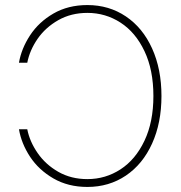

<svg xmlns="http://www.w3.org/2000/svg" viewBox="-20 -737 723 767"><path d="M329.1 -21.5Q401.4 -21.5 461.4 -60.5Q521.5 -99.6 557.1 -174.8Q592.8 -250 592.8 -353.5Q592.8 -457.5 557.1 -532.7Q521.5 -607.9 461.4 -646.7Q401.4 -685.5 329.1 -685.5Q264.2 -685.5 212.9 -656.5Q161.6 -627.4 130.1 -581.8Q98.6 -536.1 88.9 -486.3H55.7Q65.4 -543 100.1 -595.9Q134.8 -648.9 193.4 -682.9Q252 -716.8 329.1 -716.8Q415.5 -716.8 482.9 -671.4Q550.3 -626 587.6 -543.5Q625 -460.9 625 -353.5Q625 -246.1 587.6 -163.6Q550.3 -81.1 482.9 -35.6Q415.5 9.8 329.1 9.8Q252 9.8 193.4 -24.2Q134.8 -58.1 100.1 -110.8Q65.4 -163.6 55.7 -220.7H88.9Q98.6 -171.4 130.4 -125.5Q162.1 -79.6 213.1 -50.5Q264.2 -21.5 329.1 -21.5Z"/></svg>

Font: Pretendard Std Thin
Style: Regular
Weight: 100
Designer: Base glyphs from Inter by Rasmus Andersson; Hangeul glyphs from Noto Sans CJK(Source Han Sans) by Jang Soo-young and Kan
Foundry: Kil Hyung-jin
Version: Version 1.309